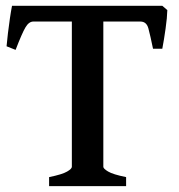

<svg xmlns="http://www.w3.org/2000/svg" viewBox="-20 -635 610 655"><path d="M147.5 0V-30.8Q192.4 -40 208.7 -49.6Q225.1 -59.1 225.1 -65.9V-561.5H93.8Q78.6 -561.5 66.9 -541.7Q55.2 -522 33.2 -464.8L2.4 -477.1Q3.9 -496.1 7.1 -522Q10.3 -547.9 13.9 -573Q17.6 -598.1 21 -615.2H533.7L550.8 -600.6Q550.3 -575.7 544.9 -537.6Q539.6 -499.5 533.7 -468.8H502Q492.7 -514.2 486.3 -537.8Q480 -561.5 459 -561.5H332.5V-65.9Q332.5 -59.6 348.9 -49.8Q365.2 -40 410.2 -30.8V0Z"/></svg>

Font: David Libre Medium
Style: Regular
Weight: 500
Designer: Ismar David, J. Victor Gaultney, Annie Olsen and Meir Sadan
Foundry: Monotype Imaging Inc. & SIL International
Version: Version 1.100; ttfautohint (v1.8.4.7-5d5b)